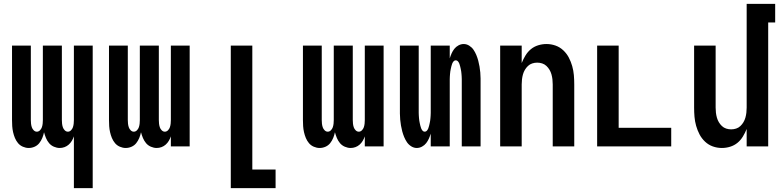

<svg xmlns="http://www.w3.org/2000/svg" viewBox="-20 -755 4040 990"><path d="M361 215V-52Q357 -40 350.5 -29Q344 -18 334.5 -9.5Q325 -1 313 3.5Q301 8 288 8Q273 8 258 1.5Q243 -5 233 -17Q223 -29 217 -43.5Q211 -58 207 -73Q204 -58 198 -43.5Q192 -29 182.5 -17Q173 -5 158.5 1.5Q144 8 128 8Q113 8 98 1.5Q83 -5 73 -17Q63 -29 57 -43.5Q51 -58 47.5 -73.5Q44 -89 43 -104.5Q42 -120 42 -136V-520H139V-136Q139 -127 140 -117.5Q141 -108 144 -99Q147 -90 154 -83Q161 -76 170 -76Q179 -76 186 -83Q193 -90 196 -99Q199 -108 200 -117.5Q201 -127 201 -136V-520H299V-136Q299 -127 300 -117.5Q301 -108 304 -99Q307 -90 314 -83Q321 -76 330 -76Q339 -76 346 -83Q353 -90 356 -99Q359 -108 360 -117.5Q361 -127 361 -136V-520H458V215Z M628 8Q613 8 598 1.5Q583 -5 573 -17Q563 -29 557 -43.5Q551 -58 547.5 -73.5Q544 -89 543 -104.5Q542 -120 542 -136V-520H639V-136Q639 -127 640 -117.5Q641 -108 644 -99Q647 -90 654 -83Q661 -76 670 -76Q679 -76 686 -83Q693 -90 696 -99Q699 -108 700 -117.5Q701 -127 701 -136V-520H799V-136Q799 -127 800 -117.5Q801 -108 804 -99Q807 -90 814 -83Q821 -76 830 -76Q839 -76 846 -83Q853 -90 856 -99Q859 -108 860 -117.5Q861 -127 861 -136V-520H958V0H861V-52Q857 -40 850.5 -29Q844 -18 834.5 -9.5Q825 -1 813 3.5Q801 8 788 8Q773 8 758 1.5Q743 -5 733 -17Q723 -29 717 -43.5Q711 -58 707 -73Q704 -58 698 -43.5Q692 -29 682.5 -17Q673 -5 658.5 1.5Q644 8 628 8Z M1170 215V-520H1281V119H1401V215Z M1628 8Q1613 8 1598 1.5Q1583 -5 1573 -17Q1563 -29 1557 -43.5Q1551 -58 1547.5 -73.5Q1544 -89 1543 -104.5Q1542 -120 1542 -136V-520H1639V-136Q1639 -127 1640 -117.5Q1641 -108 1644 -99Q1647 -90 1654 -83Q1661 -76 1670 -76Q1679 -76 1686 -83Q1693 -90 1696 -99Q1699 -108 1700 -117.5Q1701 -127 1701 -136V-520H1799V-136Q1799 -127 1800 -117.5Q1801 -108 1804 -99Q1807 -90 1814 -83Q1821 -76 1830 -76Q1839 -76 1846 -83Q1853 -90 1856 -99Q1859 -108 1860 -117.5Q1861 -127 1861 -136V-520H1958V0H1861V-52Q1857 -40 1850.5 -29Q1844 -18 1834.5 -9.5Q1825 -1 1813 3.5Q1801 8 1788 8Q1773 8 1758 1.5Q1743 -5 1733 -17Q1723 -29 1717 -43.5Q1711 -58 1707 -73Q1704 -58 1698 -43.5Q1692 -29 1682.5 -17Q1673 -5 1658.5 1.5Q1644 8 1628 8Z M2129 8Q2114 8 2100.5 -0.5Q2087 -9 2078.5 -21.5Q2070 -34 2064 -48.5Q2058 -63 2054 -78Q2050 -93 2047.5 -108Q2045 -123 2043.5 -138.5Q2042 -154 2042 -169.5Q2042 -185 2042 -200V-520H2139V-200Q2139 -193 2139 -186.5Q2139 -180 2139 -173Q2139 -166 2139.5 -159.5Q2140 -153 2140.5 -146Q2141 -139 2142 -132.5Q2143 -126 2144.5 -119.5Q2146 -113 2147.5 -106.5Q2149 -100 2151.5 -93.5Q2154 -87 2158.5 -81.5Q2163 -76 2170 -76Q2177 -76 2181.5 -81.5Q2186 -87 2188.5 -93.5Q2191 -100 2192.5 -106.5Q2194 -113 2195.5 -119.5Q2197 -126 2198 -132.5Q2199 -139 2199.5 -146Q2200 -153 2200.5 -159.5Q2201 -166 2201 -173Q2201 -180 2201 -186.5Q2201 -193 2201 -200V-520H2299V-454Q2303 -467 2308.5 -479.5Q2314 -492 2322.5 -503Q2331 -514 2344 -521Q2357 -528 2371 -528Q2386 -528 2399.5 -519.5Q2413 -511 2421.5 -498.5Q2430 -486 2436 -471.5Q2442 -457 2446 -442Q2450 -427 2452.5 -412Q2455 -397 2456.5 -381.5Q2458 -366 2458 -350.5Q2458 -335 2458 -320V0H2361V-320Q2361 -327 2361 -333.5Q2361 -340 2361 -347Q2361 -354 2360.5 -360.5Q2360 -367 2359.5 -374Q2359 -381 2358 -387.5Q2357 -394 2355.5 -400.5Q2354 -407 2352.5 -413.5Q2351 -420 2348.5 -426.5Q2346 -433 2341.5 -438.5Q2337 -444 2330 -444Q2323 -444 2318.5 -438.5Q2314 -433 2311.5 -426.5Q2309 -420 2307.5 -413.5Q2306 -407 2304.5 -400.5Q2303 -394 2302 -387.5Q2301 -381 2300.5 -374Q2300 -367 2299.5 -360.5Q2299 -354 2299 -347Q2299 -340 2299 -333.5Q2299 -327 2299 -320V0H2201V-66Q2197 -53 2191.5 -40.5Q2186 -28 2177.5 -17Q2169 -6 2156 1Q2143 8 2129 8Z M2559 0V-520H2670V-430Q2678 -450 2689.5 -469Q2701 -488 2717.5 -501.5Q2734 -515 2755 -521.5Q2776 -528 2798 -528Q2822 -528 2844.5 -520Q2867 -512 2884.5 -495.5Q2902 -479 2913 -458Q2924 -437 2930.5 -414Q2937 -391 2939 -367.5Q2941 -344 2941 -320V0H2830V-320Q2830 -333 2828.5 -346Q2827 -359 2823.5 -371.5Q2820 -384 2813.5 -395Q2807 -406 2797.5 -415Q2788 -424 2775.5 -428Q2763 -432 2750 -432Q2737 -432 2724.5 -428Q2712 -424 2702.5 -415Q2693 -406 2686.5 -395Q2680 -384 2676.5 -371.5Q2673 -359 2671.5 -346Q2670 -333 2670 -320V0Z M3059 0V-520H3170V-96H3441V0Z M3702 8Q3678 8 3655.5 0Q3633 -8 3615.5 -24.5Q3598 -41 3587 -62Q3576 -83 3569.5 -106Q3563 -129 3561 -152.5Q3559 -176 3559 -200V-520H3670V-200Q3670 -187 3671.5 -174Q3673 -161 3676.5 -148.5Q3680 -136 3686.5 -125Q3693 -114 3702.5 -105Q3712 -96 3724.5 -92Q3737 -88 3750 -88Q3763 -88 3775.5 -92Q3788 -96 3797.5 -105Q3807 -114 3813.5 -125Q3820 -136 3823.5 -148.5Q3827 -161 3828.5 -174Q3830 -187 3830 -200V-735H3977V-639H3941V0H3830V-90Q3822 -70 3810.5 -51Q3799 -32 3782.5 -18.5Q3766 -5 3745 1.5Q3724 8 3702 8Z"/></svg>

Font: Moesevka
Style: Bold
Weight: 700
Monospace: yes
Designer: Belleve Invis
Foundry: Belleve Invis
Version: Version 32.5.0; ttfautohint (v1.8.4)